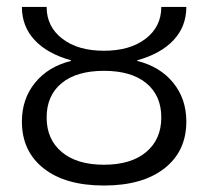

<svg xmlns="http://www.w3.org/2000/svg" viewBox="-20 -540 616 569"><path d="M44.9 -179.7Q44.9 -247.1 84 -294.9Q123 -342.8 190.4 -359.4V-361.3Q120.1 -380.9 82.5 -421.4Q44.9 -461.9 44.9 -519.5H118.2Q118.2 -460.9 164.6 -425.3Q210.9 -389.6 288.1 -389.6Q365.2 -389.6 411.6 -425.3Q458 -460.9 458 -519.5H532.2Q532.2 -461.9 494.6 -421.4Q457 -380.9 386.7 -361.3V-359.4Q454.1 -342.8 493.2 -294.9Q532.2 -247.1 532.2 -179.7Q532.2 -91.8 467.3 -41Q402.3 9.8 288.1 9.8Q173.8 9.8 109.4 -41Q44.9 -91.8 44.9 -179.7ZM162.6 -293.5Q118.2 -256.8 118.2 -191.9Q118.2 -127 163.1 -89.4Q208 -51.8 288.1 -51.8Q368.2 -51.8 413.1 -89.4Q458 -127 458 -191.9Q458 -256.8 413.6 -293.5Q369.1 -330.1 288.1 -330.1Q207 -330.1 162.6 -293.5Z"/></svg>

Font: GenEi M Gothic v2 Regular
Style: Regular
Weight: 400
Version: Version 2.0